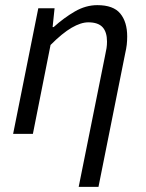

<svg xmlns="http://www.w3.org/2000/svg" viewBox="-20 -518 565 743"><path d="M284.5 205.1 386.1 -300.1Q390.4 -319.8 392.3 -331.9Q394.1 -344 394.1 -356.8Q394.1 -394.2 376.8 -412.9Q359.5 -431.6 321.8 -431.6Q293.2 -431.6 257.4 -410.8Q221.6 -390.1 175.6 -344L107.3 0H30.8L128.2 -486.1H191.2L183.6 -413.2H187.6Q227.1 -448.9 269.5 -473.5Q311.9 -498.1 356.7 -498.1Q418.7 -498.1 445.4 -465.6Q472.2 -433.1 472.2 -376.9Q472.2 -359.7 470.5 -344.8Q468.8 -329.9 464.2 -310L361.1 205.1Z"/></svg>

Font: Source Sans 3 VF
Style: Italic
Weight: 200
Italic angle: -11°
Designer: Paul D. Hunt
Foundry: Adobe Systems Incorporated
Version: Version 3.042;hotconv 1.0.118;makeotfexe 2.5.65603